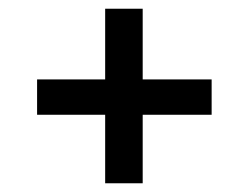

<svg xmlns="http://www.w3.org/2000/svg" viewBox="-20 -489 570 440"><path d="M221 -69V-226H65V-307H221V-469H307V-307H465V-226H307V-69Z"/></svg>

Font: Faustina Light SemiBold
Style: Regular
Weight: 600
Version: Version 1.200